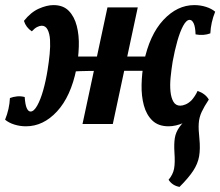

<svg xmlns="http://www.w3.org/2000/svg" viewBox="-44 -487 865 754"><path d="M618 9Q578 9 554.5 -13.5Q531 -36 521 -73Q511 -110 512 -154.5Q513 -199 521 -242Q543 -350 597.5 -408.5Q652 -467 719 -467Q743 -467 765 -460Q787 -453 801 -441Q784 -399 782 -356Q769 -351 754 -350Q739 -349 724 -352Q723 -382 716.5 -395.5Q710 -409 701 -409Q688 -409 675.5 -386Q663 -363 652.5 -326Q642 -289 634 -245Q629 -214 626 -183.5Q623 -153 625.5 -128Q628 -103 637 -87.5Q646 -72 664 -72Q673 -72 685 -77Q697 -82 709 -94Q733 -79 741 -53Q711 -19 678.5 -5Q646 9 618 9ZM58 9Q34 9 12 2Q-10 -5 -24 -17Q-7 -59 -5 -102Q8 -107 23 -108.5Q38 -110 53 -106Q55 -76 61 -62.5Q67 -49 76 -49Q89 -49 102 -72Q115 -95 125.5 -132Q136 -169 143 -213Q148 -244 151 -274.5Q154 -305 152.5 -330Q151 -355 143 -370.5Q135 -386 120 -386Q112 -386 102 -381Q92 -376 81 -364Q58 -379 50 -405Q77 -439 108.5 -453Q140 -467 166 -467Q204 -467 226 -444.5Q248 -422 257.5 -385Q267 -348 265.5 -304Q264 -260 256 -216Q234 -108 180 -49.5Q126 9 58 9ZM280 0 378 -458H497L399 0ZM236 -206 249 -265H551L537 -209Q458 -209 403.5 -209Q349 -209 309.5 -208.5Q270 -208 236 -206ZM661 247Q633 242 618 219Q635 199 639.5 176Q644 153 641 111Q639 78 642.5 55.5Q646 33 660 13Q674 -7 700 -30L709 -94Q715 -101 721 -110Q727 -119 732 -130Q763 -119 776 -96Q758 -69 748 -47.5Q738 -26 736.5 -2.5Q735 21 739 57Q743 97 738 126.5Q733 156 714.5 184Q696 212 661 247Z"/></svg>

Font: Vollkorn SemiBold
Style: Italic
Weight: 600
Italic angle: -11°
Designer: Friedrich Althausen
Foundry: Friedrich Althausen
Version: Version 5.000